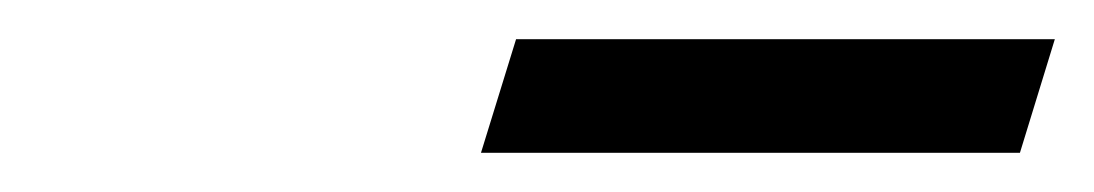

<svg xmlns="http://www.w3.org/2000/svg" viewBox="-20 -676 564 99"><path d="M228 -597.2 246.1 -655.8H523.9L505.9 -597.2Z"/></svg>

Font: Linguistics Pro
Style: Italic
Weight: 400
Italic angle: -12°
Designer: Stefan Peev, Context Ltd
Foundry: Stefan Peev, Context Ltd
Version: Version 001.000